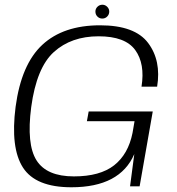

<svg xmlns="http://www.w3.org/2000/svg" viewBox="-20 -788 750 812"><path d="M282 4Q487.5 4 548 -136.5L530 0H570.5L626 -316.5H355L347.5 -275.5H549L540.5 -226Q522.5 -136 462.8 -89Q403 -42 292.5 -42Q177.5 -42 134.5 -109.8Q91.5 -177.5 112 -335Q134.5 -502 208 -568.2Q281.5 -634.5 397 -634.5Q509.5 -634.5 551.8 -576.5Q594 -518.5 578.5 -421.5H644.5Q662.5 -531.5 606.5 -606.2Q550.5 -681 403 -681Q248 -681 159 -598.5Q70 -516 46 -336.5Q23.5 -162.5 77.2 -79.2Q131 4 282 4ZM412.5 -709.5Q425 -709.5 433.5 -718.2Q442 -727 442 -739Q442 -751 433.2 -759.5Q424.5 -768 413 -768Q401 -768 392.2 -759.5Q383.5 -751 383.5 -739Q383.5 -726.5 392 -718Q400.5 -709.5 412.5 -709.5Z"/></svg>

Font: Anybody SemiExpanded Light
Style: Italic
Weight: 300
Width: 6
Italic angle: -10°
Version: Version 1.113;gftools[0.9.25]